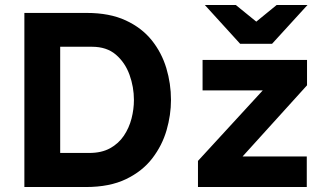

<svg xmlns="http://www.w3.org/2000/svg" viewBox="-20 -752 1316 772"><path d="M78 0V-700H329Q420.5 -700 485 -670.2Q549.5 -640.5 589.8 -590.5Q630 -540.5 648.8 -478Q667.5 -415.5 667.5 -350Q667.5 -290 649.8 -228.5Q632 -167 592.2 -115.2Q552.5 -63.5 486.8 -31.8Q421 0 325 0ZM222 -137H339Q388.5 -137 422.8 -156Q457 -175 478 -206.2Q499 -237.5 508.8 -275.2Q518.5 -313 518.5 -350Q518.5 -402 500.8 -451.2Q483 -500.5 446 -532.2Q409 -564 350 -564H222ZM776 0V-105L1036.5 -388.5H794.5V-511H1214.5V-409L955.5 -123H1213.5V0ZM945.5 -576 803.5 -732H928L1010.5 -665L1092.5 -732H1216.5L1074 -576Z"/></svg>

Font: Overpass ExtraBold
Style: Regular
Weight: 800
Designer: Delve Withrington, Dave Bailey, Thomas Jockin
Foundry: Delve Fonts LLC
Version: Version 4.000; ttfautohint (v1.8.3)